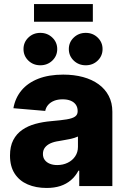

<svg xmlns="http://www.w3.org/2000/svg" viewBox="-20 -908 621 937"><path d="M207.5 9.3Q155.3 9.3 115 -8.1Q74.7 -25.4 51.8 -60.5Q28.8 -95.7 28.8 -148.9Q28.8 -193.8 44.7 -224.4Q60.5 -254.9 88.4 -274.2Q116.2 -293.5 152.8 -303.5Q189.5 -313.5 231 -316.9Q277.3 -320.8 305.4 -325.4Q333.5 -330.1 346.2 -339.1Q358.9 -348.1 358.9 -364.3V-366.7Q358.9 -384.3 350.1 -397Q341.3 -409.7 325 -416.5Q308.6 -423.3 285.6 -423.3Q262.2 -423.3 244.4 -416.3Q226.6 -409.2 215.3 -396.5Q204.1 -383.8 200.7 -366.7L45.4 -379.9Q54.2 -429.7 84.7 -466.6Q115.2 -503.4 166.7 -523.7Q218.3 -543.9 288.6 -543.9Q341.3 -543.9 385.3 -532Q429.2 -520 461.2 -496.8Q493.2 -473.6 510.7 -439.9Q528.3 -406.2 528.3 -362.8V0H366.7V-75.2H362.8Q348.1 -47.4 325.9 -28.6Q303.7 -9.8 274.4 -0.2Q245.1 9.3 207.5 9.3ZM259.3 -102.5Q287.6 -102.5 310.5 -113.8Q333.5 -125 346.9 -145Q360.4 -165 360.4 -191.4V-241.7Q353.5 -238.3 343 -235.1Q332.5 -231.9 319.8 -229.2Q307.1 -226.6 293.9 -224.4Q280.8 -222.2 267.6 -219.7Q243.2 -216.3 225.8 -208.3Q208.5 -200.2 199 -187.5Q189.5 -174.8 189.5 -156.7Q189.5 -139.2 198.5 -127.2Q207.5 -115.2 223.1 -108.9Q238.8 -102.5 259.3 -102.5ZM398.4 -589.4Q363.8 -589.4 339.8 -612.3Q315.9 -635.3 315.9 -668.5Q315.9 -701.7 339.8 -724.6Q363.8 -747.6 398.4 -747.6Q433.1 -747.6 456.8 -724.6Q480.5 -701.7 480.5 -668.5Q480.5 -635.3 456.8 -612.3Q433.1 -589.4 398.4 -589.4ZM176.8 -589.4Q142.1 -589.4 118.4 -612.3Q94.7 -635.3 94.7 -668.5Q94.7 -701.7 118.4 -724.6Q142.1 -747.6 176.8 -747.6Q211.4 -747.6 235.4 -724.6Q259.3 -701.7 259.3 -668.5Q259.3 -635.3 235.4 -612.3Q211.4 -589.4 176.8 -589.4ZM433.1 -888.2V-801.8H146V-888.2Z"/></svg>

Font: Inter 20pt ExtraBold
Style: Regular
Weight: 800
Version: Version 4.001;git-66647c0bb